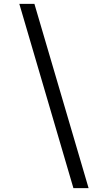

<svg xmlns="http://www.w3.org/2000/svg" viewBox="-20 -802 506 999"><path d="M362 177 80.5 -782H159L441 177Z"/></svg>

Font: Merriweather 36pt Medium
Style: Italic
Weight: 500
Italic angle: -7.8°
Version: Version 2.101